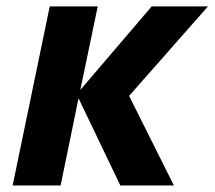

<svg xmlns="http://www.w3.org/2000/svg" viewBox="-20 -566 655 586"><path d="M131.8 -546.4H278.3L225.1 -291.5L442.9 -546.4H614.7L374 -273.4L510.7 0H347.2L219.7 -266.1L165 0H18.6Z"/></svg>

Font: Viking Open Sans
Style: Bold Italic
Weight: 700
Italic angle: -12°
Foundry: Ascender Corporation
Version: Version 2.000